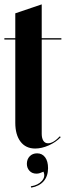

<svg xmlns="http://www.w3.org/2000/svg" viewBox="-20 -670 301 879"><path d="M141 10Q171 10 203.5 -4.5Q236 -19 258 -42L254 -46Q239 -30 225.5 -22Q212 -14 200 -14Q193 -14 187.5 -17Q182 -20 178.5 -25.5Q175 -31 173 -39Q171 -47 171 -57V-489H261V-495H171V-650L50 -609V-495H0V-489H50V-108Q50 -53 74 -21.5Q98 10 141 10ZM179 116Q189 139 171.5 158.5Q154 178 121 183L123 189Q141 186 155.5 178.5Q170 171 180 159.5Q190 148 195 133Q200 118 200 100Q200 68 186.5 50Q173 32 150 32Q129 32 116 45.5Q103 59 103 80Q103 99 115 112Q127 125 147 125Q155 125 162.5 122.5Q170 120 179 116Z"/></svg>

Font: Moniqa Black
Style: Regular
Weight: 900
Designer: Rajesh Rajput
Foundry: Rajesh Rajput
Version: Version 1.000